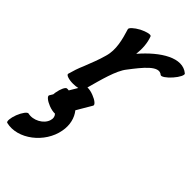

<svg xmlns="http://www.w3.org/2000/svg" viewBox="-328 -673 1292 1292"><g transform="rotate(45 318.0 -27.5)"><path d="M152 -496C174 -424 197 -344 174 -267C160 -214 138 -162 118 -110C102 -74 90 -37 80 0C78 13 110 24 151 24C168 24 183 22 196 19L162 76C157 75 151 75 145 75C132 75 116 109 109 150C108 156 108 162 107 168L92 193C86 205 111 226 147 240C170 249 192 253 207 252C219 264 224 281 217 303C202 355 133 390 81 377C69 374 46 404 30 445C15 485 12 520 24 523C150 554 298 439 323 297C335 235 320 179 288 139L351 32C358 20 333 -1 296 -15C274 -24 252 -28 237 -27C264 -124 294 -244 339 -299C404 -384 477 -478 526 -435C536 -427 567 -448 597 -482C627 -516 643 -549 634 -557C551 -627 417 -545 309 -419C315 -472 312 -524 294 -571C289 -582 254 -574 214 -554C175 -533 147 -507 152 -496Z"/></g></svg>

Font: Nupuram Black Oblique
Style: Regular
Weight: 900
Designer: Santhosh Thottingal (santhosh.thottingal@gmail.com)
Foundry: SMC
Version: Version 1.000